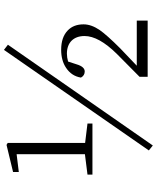

<svg xmlns="http://www.w3.org/2000/svg" viewBox="69 -835 792 970"><g transform="rotate(-90 465.0 -350.0)"><path d="M724 -706 698 -726 190 6 215 26ZM846 0V-55H618L706 -139C751 -184 782 -219 798 -242C817 -270 827 -297 827 -324C827 -357 817 -384 796 -404C773 -426 741 -437 698 -437C663 -437 632 -429 607 -412C580 -394 563 -369 558 -337C565 -324 576 -318 589 -318C605 -318 617 -332 625 -359L639 -402C653 -406 666 -408 679 -408C735 -408 768 -374 768 -319C768 -271 738 -217 678 -156L562 -41V0ZM326 -279V-304L228 -316V-707L218 -713L81 -680V-651L171 -662V-317L68 -304V-279Z"/></g></svg>

Font: AllPunType Light
Style: Regular
Weight: 300
Version: 1.0